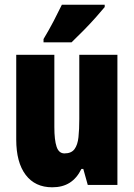

<svg xmlns="http://www.w3.org/2000/svg" viewBox="-20 -879 569 816"><path d="M479 -646V-93H353L334 -161H326Q307 -122 276.5 -102.5Q246 -83 202 -83Q129 -83 89 -136Q49 -189 49 -286V-646H211V-339Q211 -284 220.5 -255.5Q230 -227 254 -227Q283 -227 296.5 -245Q310 -263 313.5 -296Q317 -329 317 -373V-646ZM425 -849Q411 -832 387.5 -805.5Q364 -779 336.5 -751Q309 -723 284 -699H165V-713Q189 -753 208 -789.5Q227 -826 243 -859H425Z"/></svg>

Font: Noto Sans Kannada UI ExtraCondensed Black
Style: Regular
Weight: 900
Width: 2
Designer: Jelle Bosma - Monotype Design Team
Foundry: Monotype Imaging Inc.
Version: Version 2.005; ttfautohint (v1.8.4.7-5d5b)